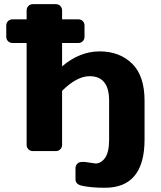

<svg xmlns="http://www.w3.org/2000/svg" viewBox="-20 -720 769 915"><path d="M384.8 51.8 435.1 59.1Q461.9 59.1 481 32Q500 4.9 500 -55.2V-240.2Q500 -356.9 407.2 -356.9Q346.2 -356.9 275.9 -287.1V-29.8Q275.9 -17.1 267.3 -8.5Q258.8 0 246.1 0H137.2Q124 0 115.5 -8.5Q106.9 -17.1 106.9 -29.8V-515.1H40Q26.9 -515.1 18.3 -523.7Q9.8 -532.2 9.8 -544.9V-598.1Q9.8 -610.8 18.3 -619.4Q26.9 -627.9 40 -627.9H106.9V-669.9Q106.9 -683.1 115.5 -691.7Q124 -700.2 137.2 -700.2H246.1Q258.8 -700.2 267.3 -691.7Q275.9 -683.1 275.9 -669.9V-627.9H353Q366.2 -627.9 374.5 -619.4Q382.8 -610.8 382.8 -598.1V-544.9Q382.8 -532.2 374.5 -523.7Q366.2 -515.1 353 -515.1H275.9V-403.8Q359.9 -475.1 454.8 -475.1Q549.8 -475.1 609.4 -417Q668.9 -358.9 668.9 -240.2V-55.2Q668.9 174.8 480 174.8Q413.1 174.8 370.1 165Q339.8 158.2 339.8 134.8V82Q339.8 68.8 348.4 60.3Q356.9 51.8 370.1 51.8Z"/></svg>

Font: Days One
Style: Regular
Weight: 400
Designer: Alexander Kalachev, Alexey Maslov, Jovanny Lemonad
Foundry: Alexander Kalachev, Alexey Maslov, Jovanny Lemonad
Version: Version 1.002